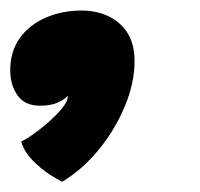

<svg xmlns="http://www.w3.org/2000/svg" viewBox="-28 -192 382 366"><path d="M90.5 154.5Q85 152.2 68.3 141.7Q51.6 131.1 35.1 114.6Q18.5 98.1 12.4 77.9Q27 70.8 47 55.2Q67 39.8 82.9 22.9Q98.8 6 100.6 -4.1Q101.4 -7.4 101.2 -9.5Q94.4 -1.8 81.3 3.9Q68.2 9.5 48.1 9.5Q19.2 9.5 5.4 -10.2Q-8.5 -30 -8.5 -57.9Q-8.5 -94.2 9.9 -119.7Q28.4 -145.1 59.4 -158.5Q90.4 -171.9 128.1 -171.9Q154.8 -171.9 177.6 -161.6Q200.5 -151.2 214.5 -130Q228.5 -108.8 228.5 -74.9Q228.5 -34.2 210.2 9.9Q192 54.1 160.8 92.6Q129.5 131.1 90.5 154.5Z"/></svg>

Font: Grandstander Thin
Style: Italic
Weight: 100
Italic angle: -15°
Designer: Tyler Finck
Foundry: Etcetera Type Co
Version: Version 1.200